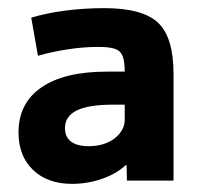

<svg xmlns="http://www.w3.org/2000/svg" viewBox="-20 -758 497 472"><path d="M157.3 -306Q96.7 -306 61.1 -340.3Q25.5 -374.7 25.5 -432.3Q25.5 -504.4 81.7 -543.1Q138 -581.9 242.2 -581.9H286.6Q286.6 -607 281.4 -620.2Q276.1 -633.5 262.2 -638.1Q248.2 -642.7 221 -642.7Q185 -642.7 146.3 -636.7Q107.6 -630.7 73.3 -620.9L56.8 -714.5Q94.2 -726 141.1 -732Q188.1 -738 235.9 -738Q330.6 -738 368.6 -702.1Q406.6 -666.2 406.6 -576.4V-314H292.1L291.1 -352.1H289.1Q265.8 -330.4 230.2 -318.2Q194.6 -306 157.3 -306ZM198.4 -398.6Q223.7 -398.6 243.4 -407.1Q263 -415.6 274.8 -430.6Q286.6 -445.6 286.6 -463.5V-500.7H257.7Q197.5 -500.7 168.6 -486.4Q139.7 -472 139.7 -443.2Q139.7 -421.4 154.6 -410Q169.4 -398.6 198.4 -398.6Z"/></svg>

Font: M PLUS 1 Thin
Style: Regular
Weight: 100
Designer: Coji Morishita
Foundry: UNDERFOREST DESIGN
Version: Version 1.001